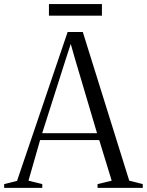

<svg xmlns="http://www.w3.org/2000/svg" viewBox="-30 -904 707 924"><path d="M52 -33.5 295.5 -750H368.5L592 -34.5L657 -18V0H439.5V-18L507.5 -34.5L447.5 -230H163L107 -34.5L173.5 -18V0H-10V-18ZM437 -263 329.5 -625.5 310.5 -692.5 288.5 -625.5 173 -263ZM460.5 -884.5V-828.5H205.5V-884.5Z"/></svg>

Font: Merriweather 144pt Light
Style: Regular
Weight: 300
Version: Version 2.100